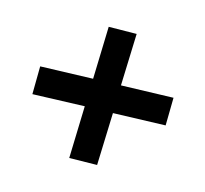

<svg xmlns="http://www.w3.org/2000/svg" viewBox="-84 -663 627 586"><g transform="rotate(-30 230.0 -370.0)"><path d="M109.5 -196.5 46.5 -257.5 166.5 -370.5 46.5 -482.5 109.5 -544 230.5 -430.5 351 -544 414 -482.5 294 -370.5 414 -257.5 351 -196.5 230.5 -309.5Z"/></g></svg>

Font: Big Shoulders Stencil Text Thin
Style: Bold
Weight: 700
Version: Version 2.001